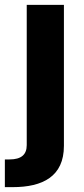

<svg xmlns="http://www.w3.org/2000/svg" viewBox="-48 -566 345 790"><path d="M62 -546V31C62 70 40 90 -9 90H-28V204H4C128 204 215 160 215 34V-546Z"/></svg>

Font: Wafeq
Style: Bold
Weight: 700
Designer: Rasmus Andersson & Azza Alameddine
Foundry: Google & TypeTogether
Version: Version 3.000;FEAKit 1.0